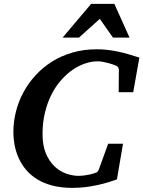

<svg xmlns="http://www.w3.org/2000/svg" viewBox="-20 -937 727 974"><path d="M655.8 -469.2H582L583 -581.1Q584 -586.9 579.8 -594.2Q575.7 -601.6 567.9 -604Q564 -606 553.2 -609.9Q542.5 -613.8 529.1 -617.2Q515.6 -620.6 501.5 -623.3Q487.3 -626 476.1 -626Q444.3 -626 411.1 -614.7Q377.9 -603.5 346.9 -581.8Q315.9 -560.1 288.3 -528.3Q260.7 -496.6 240.2 -455.6Q219.7 -414.6 207.8 -364.7Q195.8 -314.9 195.8 -256.8Q195.8 -199.7 212.4 -159.7Q229 -119.6 255.6 -94Q282.2 -68.4 314.9 -56.6Q347.7 -44.9 379.9 -44.9Q390.6 -44.9 403.3 -46.4Q416 -47.9 427.7 -50.3Q439.5 -52.7 449 -55.2Q458.5 -57.6 462.9 -60.1Q470.7 -61 474.6 -65.9Q478.5 -70.8 481 -76.2L528.8 -208H604L573.2 -26.9Q554.2 -20 529.5 -12.5Q504.9 -4.9 476.1 1.5Q447.3 7.8 414.8 12Q382.3 16.1 347.2 16.1Q291 16.1 246.8 4.6Q202.6 -6.8 169.4 -27.1Q136.2 -47.4 113 -74.7Q89.8 -102.1 75.4 -133.8Q61 -165.5 54.4 -199.7Q47.9 -233.9 47.9 -268.1Q47.9 -319.3 60.8 -370.6Q73.7 -421.9 98.6 -468.3Q123.5 -514.6 160.2 -554.7Q196.8 -594.7 243.7 -624.3Q290.5 -653.8 347.7 -670.4Q404.8 -687 471.2 -687Q500 -687 526.1 -683.8Q552.2 -680.7 578.1 -675.3Q604 -669.9 630.6 -662.1Q657.2 -654.3 687 -645ZM553.2 -746.1 486.3 -841.3 380.4 -746.1H297.4L442.4 -917.5H560.1L637.2 -746.1Z"/></svg>

Font: Charis SIL Afr
Style: Bold Italic
Weight: 700
Italic angle: -11°
Foundry: SIL International
Version: Version 5.000